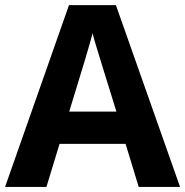

<svg xmlns="http://www.w3.org/2000/svg" viewBox="-20 -737 730 757"><path d="M689.9 0 437 -716.8H252L0 0H163.1L214.8 -169.9H475.1L526.9 0ZM252.9 -296.9C303.7 -461.4 334.5 -564.5 345.2 -606C347.7 -594.2 352.1 -578.1 358.4 -558.1C364.3 -538.1 391.1 -450.7 439 -296.9Z"/></svg>

Font: Open Sans bold
Style: Bold
Weight: 700
Foundry: Ascender Corporation
Version: Version 1.100;PS 001.100;hotconv 1.0.88;makeotf.lib2.5.64775